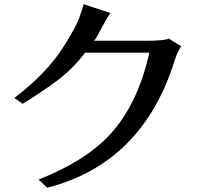

<svg xmlns="http://www.w3.org/2000/svg" viewBox="-20 -841 937 898"><path d="M46.9 -382.8Q199.2 -498 279.3 -626Q334 -711.9 349.6 -754.9Q365.2 -797.9 371.1 -821.3L496.1 -780.3Q477.5 -752 454.1 -708Q430.7 -664.1 426.8 -659.2Q422.9 -654.3 419.9 -650.4H664.1Q746.1 -650.4 769.5 -660.2L827.1 -625Q806.6 -590.8 797.9 -561.5Q648.4 -78.1 201.2 37.1L160.2 -1Q397.5 -94.7 513.2 -233.4Q628.9 -372.1 678.7 -594.7H377.9Q320.3 -517.6 243.2 -460.9Q166 -404.3 85.9 -355.5Z"/></svg>

Font: GenEi LateMin P v2
Style: Medium
Weight: 500
Designer: o_tamon (Modified)
Foundry: o_tamon / Adobe Systems Incorporated / FONT 910 / Philipp H. Poll
Version: Version 2.1;Original Version 1.004